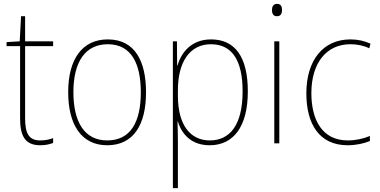

<svg xmlns="http://www.w3.org/2000/svg" viewBox="-20 -742 1965 994"><path d="M188 -15C127 -15 110 -55 110 -130V-503H255V-528H110V-658H89L82 -528L14 -524V-503H84V-130C84 -42 107 10 188 10C217 10 236 5 255 -2V-27C237 -20 215 -15 188 -15Z M736 -264C736 -423 680 -538 538 -538C406 -538 333 -436 333 -265C333 -97 401 10 535 10C672 10 736 -97 736 -264ZM360 -265C360 -421 421 -513 538 -513C663 -513 709 -408 709 -264C709 -110 656 -15 535 -15C416 -15 360 -112 360 -265Z M1073 -538C972 -538 919 -472 899 -403H897L896 -528H875V232H901V-4C901 -42 900 -80 899 -113H901C920 -49 970 10 1065 10C1188 10 1263 -85 1263 -269C1263 -447 1197 -538 1073 -538ZM1072 -513C1181 -513 1236 -430 1236 -269C1236 -93 1169 -15 1066 -15C966 -15 901 -94 901 -246V-275C901 -419 961 -513 1072 -513Z M1414 -722C1394 -722 1388 -706 1388 -690C1388 -673 1394 -658 1413 -658C1434 -658 1440 -672 1440 -690C1440 -706 1436 -722 1414 -722ZM1426 -528H1400V0H1426Z M1780 10C1825 10 1867 0 1895 -12V-38C1862 -24 1821 -15 1781 -15C1648 -15 1592 -121 1592 -260C1592 -416 1670 -513 1794 -513C1827 -513 1860 -507 1892 -492L1898 -516C1867 -530 1834 -538 1794 -538C1652 -538 1566 -429 1566 -259C1566 -101 1632 10 1780 10Z"/></svg>

Font: Noto Sans Gujarati UI SemiCondensed Thin
Style: Regular
Weight: 100
Width: 4
Designer: Jelle Bosma - Monotype Design Team, Universal Thirst
Foundry: Monotype Imaging Inc.
Version: Version 2.106